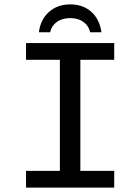

<svg xmlns="http://www.w3.org/2000/svg" viewBox="-20 -855 640 875"><path d="M98.6 -658.7H500.5V-582.5H346.2V-76.2H500.5V0H98.6V-76.2H252.9V-582.5H98.6ZM299.8 -835Q357.9 -835 395.8 -801.5Q433.6 -768.1 442.4 -708H391.1Q383.8 -738.3 359.9 -755.4Q335.9 -772.5 299.8 -772.5Q262.7 -772.5 238.5 -754.6Q214.4 -736.8 208.5 -708H157.2Q164.6 -766.1 203.1 -800.5Q241.7 -835 299.8 -835Z"/></svg>

Font: Cousine
Style: Regular
Weight: 400
Monospace: yes
Designer: Steve Matteson
Foundry: Ascender Corporation
Version: Version 1.20